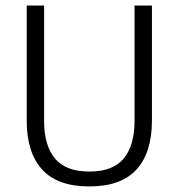

<svg xmlns="http://www.w3.org/2000/svg" viewBox="-20 -659 642 690"><path d="M301 11Q186.5 11 131.2 -50Q76 -111 76 -225.5V-639H138.5V-224Q138.5 -136.5 177.5 -89.5Q216.5 -42.5 301 -42.5Q386 -42.5 424.8 -89.5Q463.5 -136.5 463.5 -224V-639H526V-225.5Q526 -111 470.8 -50Q415.5 11 301 11Z"/></svg>

Font: Anek Malayalam Light
Style: Regular
Weight: 300
Version: Version 1.003